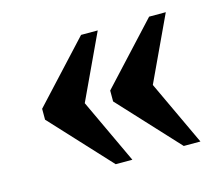

<svg xmlns="http://www.w3.org/2000/svg" viewBox="-65 -499 630 545"><g transform="rotate(-15 250.0 -226.0)"><path d="M52 -242 213 -416H262L173 -226L262 -36H213L52 -210ZM252 -242 413 -416H462L373 -226L462 -36H413L252 -210Z"/></g></svg>

Font: Libra Serif Modern
Style: Bold
Weight: 700
Designer: Stefan Peev, Context Ltd
Foundry: Ascender Corporation
Version: Version 1.000